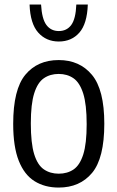

<svg xmlns="http://www.w3.org/2000/svg" viewBox="-20 -815 516 844"><path d="M238 9.5Q177 9.5 132 -18.5Q87 -46.5 62.5 -108.2Q38 -170 38 -270.5Q38 -422 91.5 -486.5Q145 -551 238 -551Q330 -551 384.2 -486Q438.5 -421 438.5 -271Q438.5 -119.5 384.8 -55Q331 9.5 238 9.5ZM238 -51.5Q276 -51.5 303.5 -70.2Q331 -89 346 -136.2Q361 -183.5 361 -269Q361 -356 345.8 -404Q330.5 -452 303 -471Q275.5 -490 238 -490Q200.5 -490 173 -471.2Q145.5 -452.5 130.5 -405.2Q115.5 -358 115.5 -272.5Q115.5 -185.5 130.2 -137.5Q145 -89.5 172.8 -70.5Q200.5 -51.5 238 -51.5ZM238.5 -632.5Q183 -632.5 148 -671.8Q113 -711 110 -795H160.5Q164 -732 184 -705.2Q204 -678.5 238.5 -678.5Q273.5 -678.5 293.2 -705.2Q313 -732 315.5 -795H366Q363 -710.5 328.8 -671.5Q294.5 -632.5 238.5 -632.5Z"/></svg>

Font: Encode Sans Condensed Condensed
Style: Regular
Weight: 400
Width: 3
Designer: Multiple Designers
Foundry: Impallari Type
Version: Version 3.000; ttfautohint (v1.8.3) -l 8 -r 50 -G 200 -x 14 